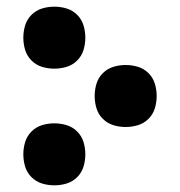

<svg xmlns="http://www.w3.org/2000/svg" viewBox="-20 -548 540 576"><path d="M143 -342Q124 -342 106 -347.5Q88 -353 74.5 -366.5Q61 -380 55.5 -398Q50 -416 50 -435Q50 -454 55.5 -472Q61 -490 74.5 -503.5Q88 -517 106 -522.5Q124 -528 143 -528Q162 -528 180 -522.5Q198 -517 211.5 -503.5Q225 -490 230.5 -472Q236 -454 236 -435Q236 -416 230.5 -398Q225 -380 211.5 -366.5Q198 -353 180 -347.5Q162 -342 143 -342ZM357 -167Q338 -167 320 -172.5Q302 -178 288.5 -191.5Q275 -205 269.5 -223Q264 -241 264 -260Q264 -279 269.5 -297Q275 -315 288.5 -328.5Q302 -342 320 -347.5Q338 -353 357 -353Q376 -353 394 -347.5Q412 -342 425.5 -328.5Q439 -315 444.5 -297Q450 -279 450 -260Q450 -241 444.5 -223Q439 -205 425.5 -191.5Q412 -178 394 -172.5Q376 -167 357 -167ZM143 8Q124 8 106 2.5Q88 -3 74.5 -16.5Q61 -30 55.5 -48Q50 -66 50 -85Q50 -104 55.5 -122Q61 -140 74.5 -153.5Q88 -167 106 -172.5Q124 -178 143 -178Q162 -178 180 -172.5Q198 -167 211.5 -153.5Q225 -140 230.5 -122Q236 -104 236 -85Q236 -66 230.5 -48Q225 -30 211.5 -16.5Q198 -3 180 2.5Q162 8 143 8Z"/></svg>

Font: Iosevka Extrabold
Style: Regular
Weight: 800
Monospace: yes
Designer: Belleve Invis
Foundry: Belleve Invis
Version: Version 32.5.0; ttfautohint (v1.8.4)